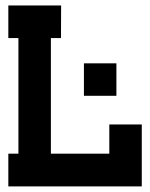

<svg xmlns="http://www.w3.org/2000/svg" viewBox="-20 -667 537 687"><path d="M9.8 0V-117.2H45.9V-530.8H9.8V-647.5H198.7L198.2 -530.8H162.1V-117.2H371.1V-221.7H487.3V0ZM280.3 -324.2V-440.4H396.5V-324.2Z"/></svg>

Font: Sangha Kali
Style: Regular
Weight: 400
Designer: Seslavinskaya Anna
Foundry: Popkern
Version: Version 2.000;PS 002.000;hotconv 1.0.88;makeotf.lib2.5.64775